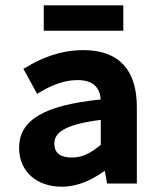

<svg xmlns="http://www.w3.org/2000/svg" viewBox="-20 -692 603 724"><path d="M375 -48 384 0H496V-289C496 -424 432 -503 295 -503C205 -503 131 -471 77 -437L68 -433L120 -338L130 -344C173 -370 221 -390 272 -390C334 -390 356 -360 360 -317C148 -295 52 -241 52 -134C52 -46 118 12 212 12C275 12 327 -14 375 -48ZM360 -146C324 -116 292 -98 252 -98C209 -98 185 -113 185 -151C185 -190 219 -222 360 -240ZM445 -672H145V-576H445Z"/></svg>

Font: Falling Sky
Style: SeBd
Weight: 600
Designer: Paul D. Hunt
Foundry: Adobe Systems Incorporated
Version: Version 1.02